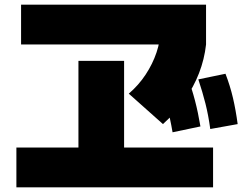

<svg xmlns="http://www.w3.org/2000/svg" viewBox="-20 -770 1040 820"><path d="M50 30V-140H315V-510H510V-140H890V30ZM70 -580V-750H860V-580ZM530 -370Q572 -406 602 -451.5Q632 -497 648.5 -546Q665 -595 665 -643L860 -580Q853 -517 830 -457.5Q807 -398 768.5 -343.5Q730 -289 676 -240ZM717 -205Q707 -264 693.5 -313.5Q680 -363 659 -416L780 -444Q799 -393 812.5 -341.5Q826 -290 836 -230ZM878 -219Q870 -278 857.5 -327.5Q845 -377 827 -431L943 -455Q963 -403 975 -351.5Q987 -300 995 -240Z"/></svg>

Font: M PLUS 1 Thin Black
Style: Regular
Weight: 900
Version: Version 1.001